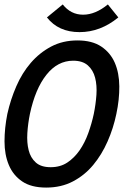

<svg xmlns="http://www.w3.org/2000/svg" viewBox="-30 -829 596 860"><path d="M2.9 -318.8Q17.1 -382.8 43 -442.4Q68.8 -502 107.9 -547.4Q147 -592.8 199 -620.4Q251 -647.9 316.9 -647.9Q382.8 -647.9 423.8 -620.4Q464.8 -592.8 484.4 -547.4Q503.9 -502 504.4 -442.4Q504.9 -382.8 491.2 -318.8Q478 -254.9 451.9 -195.6Q425.8 -136.2 387.5 -90.1Q349.1 -43.9 296.6 -16.4Q244.1 11.2 176.8 11.2Q109.9 11.2 69.3 -16.4Q28.8 -43.9 9.5 -90.1Q-9.8 -136.2 -9.8 -195.6Q-9.8 -254.9 2.9 -318.8ZM104 -318.8Q95.2 -275.9 92.5 -232.9Q89.8 -189.9 98.4 -156Q106.9 -122.1 130.4 -101.1Q153.8 -80.1 196.8 -80.1Q240.2 -80.1 271.7 -101.1Q303.2 -122.1 326.7 -156Q350.1 -189.9 365.5 -232.9Q380.9 -275.9 390.1 -318.8Q398.9 -361.8 401.9 -404.3Q404.8 -446.8 396 -481Q387.2 -515.1 363.5 -536.1Q339.8 -557.1 297.9 -557.1Q228 -557.1 178 -494.1Q127.9 -431.2 104 -318.8ZM500 -751Q419.9 -685.1 326.2 -685.1Q231.9 -685.1 180.2 -751L251 -809.1Q287.1 -763.2 342.3 -763.2Q397 -763.2 453.1 -809.1Z"/></svg>

Font: Anonymous Pro
Style: Bold Italic
Weight: 700
Italic angle: -12°
Monospace: yes
Designer: Mark Simonson
Version: Version 1.003